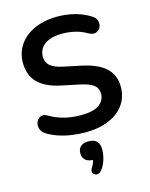

<svg xmlns="http://www.w3.org/2000/svg" viewBox="-142 -804 914 1168"><g transform="rotate(-15 315.5 -220.5)"><path d="M320 10Q276 10 232 3.5Q188 -3 149 -16.5Q110 -30 79 -50Q61 -62 54 -79Q47 -96 49.5 -112.5Q52 -129 62.5 -141.5Q73 -154 89 -157Q105 -160 124 -148Q168 -122 217 -110Q266 -98 320 -98Q399 -98 435 -124.5Q471 -151 471 -193Q471 -228 445.5 -248Q420 -268 358 -281L248 -304Q153 -324 106.5 -371.5Q60 -419 60 -497Q60 -546 80 -586Q100 -626 136.5 -655Q173 -684 223.5 -699.5Q274 -715 335 -715Q395 -715 449 -700Q503 -685 546 -656Q562 -645 567.5 -629Q573 -613 570 -597.5Q567 -582 556 -571Q545 -560 528.5 -558Q512 -556 491 -568Q454 -589 416 -598Q378 -607 334 -607Q288 -607 255 -594Q222 -581 204.5 -557.5Q187 -534 187 -502Q187 -466 211 -444.5Q235 -423 293 -411L402 -388Q501 -367 549.5 -322Q598 -277 598 -202Q598 -154 578.5 -115Q559 -76 522.5 -48Q486 -20 435 -5Q384 10 320 10ZM349 260Q339 272 326.5 274Q314 276 304.5 269.5Q295 263 293.5 251.5Q292 240 302 225Q312 211 317 193.5Q322 176 322 163L325 184Q291 184 273 168.5Q255 153 255 125Q255 97 272.5 82Q290 67 322 67Q355 67 372.5 84Q390 101 390 136Q390 157 385.5 179Q381 201 372 222Q363 243 349 260Z"/></g></svg>

Font: Nunito ExtraLight
Style: Bold
Weight: 700
Version: Version 3.602